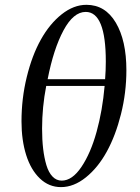

<svg xmlns="http://www.w3.org/2000/svg" viewBox="-20 -766 579 793"><path d="M68.8 -265.1Q68.8 -359.4 90.6 -448.2Q112.3 -537.1 148.7 -602.3Q185.1 -667.5 234.6 -706.8Q284.2 -746.1 336.9 -746.1Q414.6 -746.1 458.3 -672.4Q502 -598.6 502 -476.1Q502 -383.3 479.7 -294.7Q457.5 -206.1 421.1 -139.9Q384.8 -73.7 334.7 -33.4Q284.7 6.8 231.9 6.8Q182.1 6.8 144.8 -28.8Q107.4 -64.5 88.1 -125.7Q68.8 -187 68.8 -265.1ZM153.8 -234.9Q153.8 -189 158.2 -151.6Q162.6 -114.3 171.6 -84Q180.7 -53.7 196.8 -36.9Q212.9 -20 234.9 -20Q278.3 -20 316.4 -76.7Q354.5 -133.3 378.9 -221.4Q403.3 -309.6 412.1 -411.1H170.9Q153.8 -322.8 153.8 -234.9ZM176.8 -439H414.1Q417 -475.1 417 -512.2Q417 -716.8 334 -716.8Q283.2 -716.8 242.2 -640.4Q201.2 -564 176.8 -439Z"/></svg>

Font: Dihjauti
Style: Bold Italic
Weight: 700
Italic angle: -9°
Designer: T. Christopher White
Version: Version 3.0.0